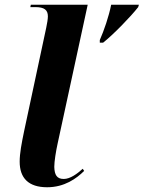

<svg xmlns="http://www.w3.org/2000/svg" viewBox="-20 -780 606 810"><path d="M401 -611V-600H415C458 -634 531 -709 563 -750L566 -760H449C439 -710 419 -652 401 -611ZM179 10C252 10 303 -27 335 -59L329 -68C306 -47 276 -25 249 -25C220 -25 210 -42 209 -76C209 -99 216 -142 223 -174L350 -760H110L108 -750H129C167 -750 182 -738 182 -711C182 -701 179 -681 175 -663L82 -228C71 -175 63 -133 63 -98C63 -29 100 10 179 10Z"/></svg>

Font: Noto Serif Display
Style: Bold Italic
Weight: 700
Italic angle: -12°
Designer: Monotype Design Team
Foundry: Monotype Imaging Inc.
Version: Version 2.009